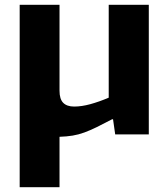

<svg xmlns="http://www.w3.org/2000/svg" viewBox="-20 -560 701 800"><path d="M62 -540H228V-182Q228 -147 243.5 -131.5Q259 -116 289 -116Q320 -116 356.5 -126Q393 -136 433 -153V-540H600V0H460L451 -63H447Q411 -44 383.5 -30.5Q356 -17 331.5 -8Q307 1 282.5 5Q258 9 228 10V220H62Z"/></svg>

Font: Encode Sans Normal
Style: Bold
Weight: 700
Designer: Pablo Impallari, Andres Torresi
Foundry: Pablo Impallari, Andres Torresi
Version: Version 1.000; ttfautohint (v1.00) -l 8 -r 50 -G 200 -x 14 -